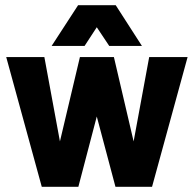

<svg xmlns="http://www.w3.org/2000/svg" viewBox="-20 -720 747 740"><path d="M151 -500 211 -175 288 -500H419L495 -175L555 -500H703L566 0H425L353 -271L282 0H141L4 -500ZM179 -543 281 -700H426L527 -543H401L353 -615L306 -543Z"/></svg>

Font: Epunda Sans ExtraBold
Style: Regular
Weight: 800
Designer: Simon Atzbach
Foundry: typofactur
Version: Version 2.204; ttfautohint (v1.8.4.7-5d5b)